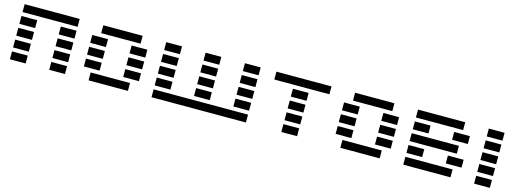

<svg xmlns="http://www.w3.org/2000/svg" viewBox="-8 -1493 6168 2302"><g transform="rotate(15 3076.0 -342.0)"><path d="M585.9 0V-97.7H781.2V0ZM97.7 -585.9V-683.6H781.2V-585.9ZM97.7 -439.5V-537.1H293V-439.5ZM585.9 -439.5V-537.1H781.2V-439.5ZM97.7 -293V-390.6H293V-293ZM585.9 -293V-390.6H781.2V-293ZM97.7 -146.5V-244.1H293V-146.5ZM585.9 -146.5V-244.1H781.2V-146.5ZM97.7 0V-97.7H293V0Z M1074.2 0V-97.7H1562.5V0ZM1562.5 -683.6V-585.9H1074.2V-683.6ZM976.6 -439.5V-537.1H1171.9V-439.5ZM1464.8 -439.5V-537.1H1660.2V-439.5ZM976.6 -293V-390.6H1171.9V-293ZM1464.8 -293V-390.6H1660.2V-293ZM976.6 -146.5V-244.1H1171.9V-146.5ZM1464.8 -146.5V-244.1H1660.2V-146.5Z M1855.5 -585.9V-683.6H2050.8V-585.9ZM2343.8 -585.9V-683.6H2539.1V-585.9ZM1855.5 -439.5V-537.1H2050.8V-439.5ZM2343.8 -439.5V-537.1H2539.1V-439.5ZM1855.5 -293V-390.6H2050.8V-293ZM2343.8 -293V-390.6H2539.1V-293ZM1855.5 -146.5V-244.1H2050.8V-146.5ZM2343.8 -146.5V-244.1H2539.1V-146.5ZM3027.3 -97.7V0H1855.5V-97.7ZM2832 -585.9V-683.6H3027.3V-585.9ZM2832 -439.5V-537.1H3027.3V-439.5ZM2832 -293V-390.6H3027.3V-293ZM2832 -146.5V-244.1H3027.3V-146.5Z M3466.8 0V-97.7H3662.1V0ZM3222.7 -585.9V-683.6H3906.2V-585.9ZM3466.8 -439.5V-537.1H3662.1V-439.5ZM3466.8 -293V-390.6H3662.1V-293ZM3466.8 -146.5V-244.1H3662.1V-146.5Z M4199.2 0V-97.7H4687.5V0ZM4687.5 -683.6V-585.9H4199.2V-683.6ZM4101.6 -439.5V-537.1H4296.9V-439.5ZM4589.8 -439.5V-537.1H4785.2V-439.5ZM4101.6 -293V-390.6H4296.9V-293ZM4589.8 -293V-390.6H4785.2V-293ZM4101.6 -146.5V-244.1H4296.9V-146.5ZM4589.8 -146.5V-244.1H4785.2V-146.5Z M4980.5 0V-97.7H5566.4V0ZM5566.4 -683.6V-585.9H4980.5V-683.6ZM4980.5 -439.5V-537.1H5175.8V-439.5ZM5468.8 -439.5V-537.1H5664.1V-439.5ZM4980.5 -293V-390.6H5566.4V-293ZM4980.5 -146.5V-244.1H5175.8V-146.5ZM5468.8 -146.5V-244.1H5664.1V-146.5Z M5859.4 -585.9V-683.6H6054.7V-585.9ZM5859.4 0V-97.7H6054.7V0ZM5859.4 -146.5V-244.1H6054.7V-146.5ZM5859.4 -293V-390.6H6054.7V-293ZM5859.4 -439.5V-537.1H6054.7V-439.5Z"/></g></svg>

Font: Trigram
Style: Regular
Weight: 400
Designer: GGBotNet
Foundry: GGBotNet
Version: 1.05